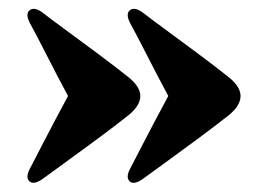

<svg xmlns="http://www.w3.org/2000/svg" viewBox="-20 -472 587 429"><path d="M517.5 -257.5Q517.5 -236 491 -214.5Q460 -190 422.2 -162Q384.5 -134 350.5 -109.5Q316.5 -85 297.5 -71Q278.5 -58.5 269.5 -67Q260.5 -76 271 -95.5Q285 -122.5 304.5 -160.2Q324 -198 356 -257.5Q330.5 -305 307.8 -349.8Q285 -394.5 271 -420Q260.5 -440 269.5 -448.5Q279.5 -457.5 297.5 -445Q313.5 -432.5 347.2 -407.8Q381 -383 420 -354Q459 -325 490.5 -300Q517.5 -278.5 517.5 -257.5ZM293.5 -257.5Q293.5 -236 267 -214.5Q236 -190 198.2 -162Q160.5 -134 126.5 -109.5Q92.5 -85 73.5 -71Q54.5 -58.5 45.5 -67Q36.5 -76 47 -95.5Q61 -122.5 80.5 -160.2Q100 -198 132 -257.5Q106.5 -305 83.8 -349.8Q61 -394.5 47 -420Q36.5 -440 45.5 -448.5Q55.5 -457.5 73.5 -445Q89.5 -432.5 123.2 -407.8Q157 -383 196 -354Q235 -325 266.5 -300Q293.5 -278.5 293.5 -257.5Z"/></svg>

Font: Fraunces 144pt Soft Black
Style: Regular
Weight: 900
Version: Version 1.000;[b76b70a41]